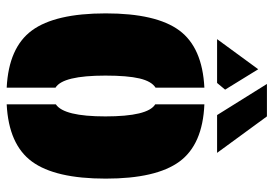

<svg xmlns="http://www.w3.org/2000/svg" viewBox="-142 -667 818 574"><g transform="rotate(90 267.0 -380.0)"><path d="M292 9V-138Q328 -162 328 -286Q328 -413 292 -435V-582Q412 -577 463 -507.5Q514 -438 514 -287Q514 -136 463 -66.5Q412 3 292 9ZM242 -137V9Q122 3 71 -66.5Q20 -136 20 -287Q20 -438 71 -507Q122 -576 242 -582V-436Q223 -424 214.5 -388Q206 -352 206 -286Q206 -159 242 -137ZM324 -620 231 -769H328L437 -620ZM187 -743 248 -644 228 -620H97Z"/></g></svg>

Font: Protest Guerrilla
Style: Regular
Weight: 400
Designer: Octavio Pardo
Foundry: Ashler Design
Version: Version 2.005; ttfautohint (v1.8.4.7-5d5b)